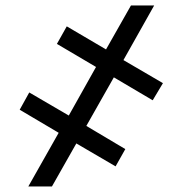

<svg xmlns="http://www.w3.org/2000/svg" viewBox="-20 -675 660 695"><path d="M292.5 -219.2 433.6 -135.3 398.4 -72.8 256.3 -155.8 168 0H82.5L192.4 -194.3L51.3 -277.8L85.9 -340.3L229 -256.8L327.6 -432.6L186 -516.1L221.7 -579.6L363.8 -496.1L454.1 -655.3H538.1L426.8 -457.5L569.8 -374L532.7 -312L392.1 -395Z"/></svg>

Font: Roboto
Style: Regular
Weight: 900
Designer: Google
Version: Version 2.001171; 2014